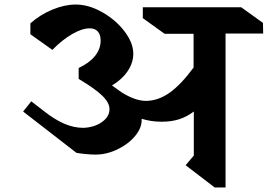

<svg xmlns="http://www.w3.org/2000/svg" viewBox="-20 -818 1181 847"><path d="M975 -670V9H927L799 -89L835 -132V-326Q803 -302 769 -291.5Q735 -281 693 -281Q647 -281 605 -294V-291Q606 -254 576 -218Q546 -182 498 -159Q450 -136 401 -136Q383 -136 357 -138.5Q331 -141 317 -144L82 -326L118 -371L175 -327Q222 -290 264 -272Q306 -254 348 -254Q396 -256 429.5 -279.5Q463 -303 463 -337Q463 -365 431 -396Q399 -427 327 -470V-518Q374 -540 399 -571Q424 -602 424 -639Q424 -665 411.5 -679Q399 -693 376 -693Q342 -693 298 -667.5Q254 -642 211 -598L114 -667V-715Q158 -754 212 -776Q266 -798 314 -798Q371 -798 430.5 -764.5Q490 -731 529 -680Q568 -629 568 -581Q568 -541 543 -504Q518 -467 474 -441Q496 -426 516 -411Q577 -373 623 -373Q677 -373 727.5 -408.5Q778 -444 834 -520V-669H706L610 -738V-786H1044L1140 -717L1141 -670Z"/></svg>

Font: Inknut Antiqua SemiBold
Style: Regular
Weight: 600
Designer: Claus Eggers Sørensen
Foundry: Claus Eggers Sørensen
Version: Version 1.003; ttfautohint (v1.8.2) -l 8 -r 50 -G 200 -x 14 